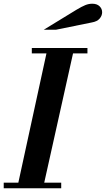

<svg xmlns="http://www.w3.org/2000/svg" viewBox="-27 -1012 569 1032"><path d="M65 0 229 -754H372L204 0ZM-7 0V-30H302V0ZM144 -725V-754H443V-725ZM208 -852 383 -959Q413 -977 431.5 -984.5Q450 -992 469 -992Q494 -992 508 -978.5Q522 -965 522 -946Q522 -928 508.5 -912Q495 -896 465 -891L273 -852Z"/></svg>

Font: Libre Bodoni SemiBold
Style: Italic
Weight: 600
Italic angle: -13°
Version: Version 2.003